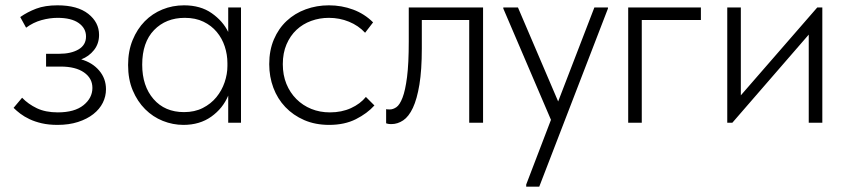

<svg xmlns="http://www.w3.org/2000/svg" viewBox="-20 -461 3172 721"><path d="M196 8Q163 8 137 2Q111 -4 91 -13.5Q71 -23 56.5 -34Q42 -45 31 -56L63 -94Q86 -70 118.5 -54.5Q151 -39 197 -39Q260 -39 293.5 -66Q327 -93 327 -131Q327 -167 295.5 -189Q264 -211 208 -211H153V-259H202Q247 -259 275 -275.5Q303 -292 303 -324Q303 -355 275.5 -374.5Q248 -394 196 -394Q167 -394 136 -385.5Q105 -377 78 -357L56 -397Q83 -416 116 -428.5Q149 -441 196 -441Q271 -441 311.5 -409Q352 -377 352 -330Q352 -297 333 -273Q314 -249 285 -238Q327 -226 352.5 -196Q378 -166 378 -126Q378 -99 366 -75Q354 -51 330.5 -32.5Q307 -14 273 -3Q239 8 196 8Z M669 8Q629 8 591.5 -7Q554 -22 525 -51Q496 -80 478.5 -121.5Q461 -163 461 -217Q461 -269 478 -310.5Q495 -352 523.5 -381Q552 -410 590 -425.5Q628 -441 671 -441Q733 -441 775 -411.5Q817 -382 837 -341V-433H885V0H837V-102Q817 -54 773.5 -23Q730 8 669 8ZM671 -40Q711 -40 741.5 -55.5Q772 -71 792.5 -96Q813 -121 823.5 -152Q834 -183 834 -213V-224Q834 -256 824 -286.5Q814 -317 794 -341Q774 -365 744 -379.5Q714 -394 674 -394Q603 -394 558.5 -348Q514 -302 514 -218Q514 -138 556.5 -89Q599 -40 671 -40Z M1216 8Q1164 8 1122.5 -10Q1081 -28 1051.5 -59Q1022 -90 1006.5 -131.5Q991 -173 991 -220Q991 -272 1008.5 -313Q1026 -354 1056.5 -382.5Q1087 -411 1128 -426Q1169 -441 1215 -441Q1263 -441 1306 -425Q1349 -409 1381 -377L1351 -338Q1326 -365 1290.5 -379.5Q1255 -394 1215 -394Q1180 -394 1148.5 -382.5Q1117 -371 1093.5 -349Q1070 -327 1056 -294.5Q1042 -262 1042 -220Q1042 -179 1055.5 -146Q1069 -113 1093 -89Q1117 -65 1149 -52Q1181 -39 1219 -39Q1263 -39 1298 -55Q1333 -71 1354 -97L1386 -65Q1359 -35 1316.5 -13.5Q1274 8 1216 8Z M1450 5Q1442 5 1437 4Q1432 3 1430 2V-51Q1434 -50 1444 -50Q1456 -50 1468.5 -58.5Q1481 -67 1491.5 -94Q1502 -121 1508.5 -171.5Q1515 -222 1515 -306V-433H1794V0H1742V-386H1564V-279Q1564 -198 1555 -143.5Q1546 -89 1530.5 -56Q1515 -23 1494 -9Q1473 5 1450 5Z M1956 232 2049 -11 1870 -429V-433H1925L2076 -80L2212 -433H2263V-429L2005 240H1956Z M2339 -433H2612V-386H2390V0H2339Z M2711 -433H2762V-103L3049 -433H3068V0H3017V-331L2730 0H2711Z"/></svg>

Font: Tilda Sans Light
Style: Regular
Weight: 300
Designer: ParaType Ltd
Foundry: ParaType Ltd
Version: Version 1.009